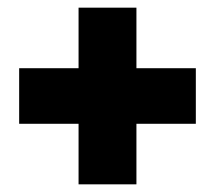

<svg xmlns="http://www.w3.org/2000/svg" viewBox="-20 -595 561 501"><path d="M336 -575V-114H185V-575ZM30 -272V-417H491V-272Z"/></svg>

Font: Roundo Variable
Style: Regular
Weight: 200
Designer: Shiva Nallaperumal
Foundry: Indian Type Foundry
Version: Version 2.000